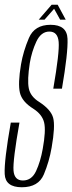

<svg xmlns="http://www.w3.org/2000/svg" viewBox="-31 -784 305 809"><path d="M61 5Q131 5 153.8 -49.2Q176.5 -103.5 186.5 -162Q202.5 -252.5 193 -287.5Q183.5 -322.5 134 -354.5Q97 -377.5 90.2 -412.2Q83.5 -447 94.5 -518Q102.5 -566.5 122.2 -608.8Q142 -651 177 -651Q212.5 -651 216.2 -607.2Q220 -563.5 193.5 -410.5H230Q256 -562 253.5 -620.8Q251 -679.5 182 -679.5Q114.5 -679.5 90.8 -623.8Q67 -568 57.5 -512.5Q44 -432 52.8 -393.8Q61.5 -355.5 110 -325.5Q147 -301.5 155 -267.5Q163 -233.5 149 -156.5Q139.5 -103 121 -63.2Q102.5 -23.5 65.5 -23.5Q29.5 -23.5 26 -65Q22.5 -106.5 51 -267.5H14.5Q-14 -106 -11.2 -50.5Q-8.5 5 61 5ZM132 -701H156.5L197 -747L222.5 -701H246L212 -764H186.5Z"/></svg>

Font: Anybody ExtraCondensed ExtraLight
Style: Italic
Weight: 250
Width: 2
Italic angle: -10°
Version: Version 1.113;gftools[0.9.25]